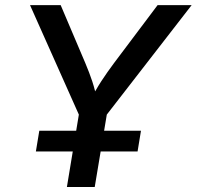

<svg xmlns="http://www.w3.org/2000/svg" viewBox="-20 -748 787 768"><path d="M247.6 0 295.4 -289.6 100.1 -727.5H222.7L321.3 -495.6Q337.4 -457.5 349.1 -422.4Q360.8 -387.2 371.1 -335.4H335.4Q362.3 -388.2 385.5 -423.6Q408.7 -459 436 -495.6L610.4 -727.5H746.6L407.2 -289.6L358.9 0ZM123.5 -142.1 137.2 -225.1H543.9L530.3 -142.1Z"/></svg>

Font: Inter Medium
Style: Italic
Weight: 500
Italic angle: -9.3988°
Designer: Rasmus Andersson
Foundry: rsms
Version: Version 4.001;git-66647c0bb